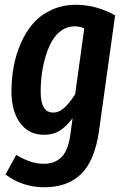

<svg xmlns="http://www.w3.org/2000/svg" viewBox="-20 -563 520 802"><path d="M297.9 -543Q380.9 -543 460.9 -499L393.1 -13.2Q375.5 107.9 319.1 163.6Q262.7 219.2 165 219.2Q74.7 219.2 2.9 166L47.9 84Q108.4 121.1 162.1 121.1Q182.6 121.1 199 116.2Q215.3 111.3 231.2 98.6Q247.1 85.9 258.1 60.8Q269 35.6 273.9 -1L283.2 -68.8Q257.8 -35.6 230.5 -17.8Q203.1 0 164.1 0Q100.1 0 64 -49.3Q27.8 -98.6 27.8 -181.2Q27.8 -233.4 36.9 -283.4Q45.9 -333.5 66.4 -381.1Q86.9 -428.7 117.4 -464.1Q147.9 -499.5 194.3 -521.2Q240.7 -543 297.9 -543ZM291 -453.1Q262.2 -453.1 238.3 -436.8Q214.4 -420.4 198.2 -393.1Q182.1 -365.7 171.1 -329.8Q160.2 -293.9 155 -256.1Q149.9 -218.3 149.9 -179.2Q149.9 -92.8 202.1 -92.8Q226.6 -92.8 248.3 -112.5Q270 -132.3 293.9 -168.9L332 -444.8Q311.5 -453.1 291 -453.1Z"/></svg>

Font: Fira Sans Compressed Medium
Style: Italic
Weight: 500
Width: 3
Italic angle: -8°
Designer: Carrois Corporate & Edenspiekermann AG
Foundry: Carrois Corporate GbR & Edenspiekermann AG
Version: Version 4.203;PS 004.203;hotconv 1.0.88;makeotf.lib2.5.64775